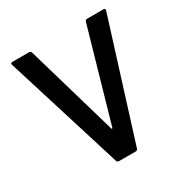

<svg xmlns="http://www.w3.org/2000/svg" viewBox="-162 -832 931 965"><g transform="rotate(-30 304.0 -350.0)"><path d="M242 -9 31 -688 30 -692Q30 -700 40 -700H137Q146 -700 149 -691L303 -161Q303 -159 306 -159Q307 -159 309 -161L461 -691Q464 -700 474 -700H569Q574 -700 576.5 -696.5Q579 -693 577 -688L364 -9Q361 0 351 0H255Q245 0 242 -9Z"/></g></svg>

Font: Barlow GEO Semi Bold
Style: Regular
Weight: 600
Designer: Jeremy Tribby
Foundry: Tribby Type
Version: Version 1.408